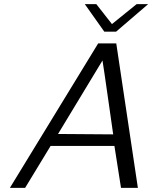

<svg xmlns="http://www.w3.org/2000/svg" viewBox="-20 -913 740 933"><path d="M392 -893H448L524 -796L644 -893H700L544 -759H487ZM28 0 457 -702H545L650 0H568L536 -204H226L102 0ZM262 -262 530 -260Q523 -310 509.5 -404Q496 -498 487.5 -557Q479 -616 478 -619Q468 -602 394.5 -481Q321 -360 262 -262Z"/></svg>

Font: Coval
Style: ExtraLight Italic
Weight: 200
Foundry: Context Ltd
Version: Version 001.000